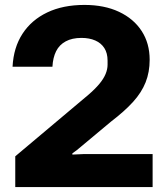

<svg xmlns="http://www.w3.org/2000/svg" viewBox="-20 -760 673 780"><path d="M42 0V-125L338 -374Q366 -398 383.5 -419Q401 -440 409 -459.5Q417 -479 417 -497V-514Q417 -544 404 -564.5Q391 -585 367 -595.5Q343 -606 311 -606Q273 -606 247 -592Q221 -578 208 -552Q195 -526 193 -489H31Q35 -567 71.5 -623Q108 -679 172 -709.5Q236 -740 323 -740Q404 -740 463.5 -712Q523 -684 555.5 -634Q588 -584 588 -517Q588 -467 571.5 -425.5Q555 -384 520.5 -346Q486 -308 431 -266L292 -150L274 -137V-132L318 -134H600V0Z"/></svg>

Font: Hubot Sans Condensed ExtraLight
Style: Bold
Weight: 700
Version: Version 2.000